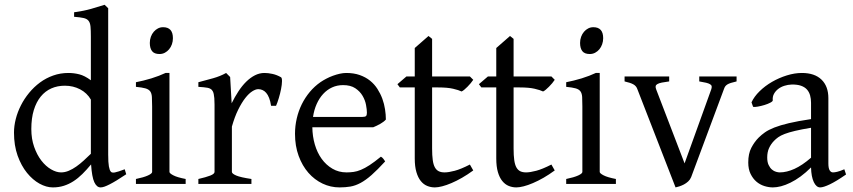

<svg xmlns="http://www.w3.org/2000/svg" viewBox="-20 -777 3601 811"><path d="M513.2 -41Q490.7 -25.9 473.4 -15.4Q456.1 -4.9 443.1 1.7Q430.2 8.3 420.9 11.5Q411.6 14.6 404.8 14.6Q388.7 14.6 378.4 -7.3Q368.2 -29.3 364.7 -82.5Q346.2 -60.1 327.9 -42Q309.6 -23.9 290.3 -11.5Q271 1 249.5 7.8Q228 14.6 203.1 14.6Q175.8 14.6 147 -1.2Q118.2 -17.1 94 -46.9Q69.8 -76.7 54.4 -119.6Q39.1 -162.6 39.1 -216.8Q39.1 -244.6 46.6 -274.4Q54.2 -304.2 68.4 -332Q82.5 -359.9 103 -384.8Q123.5 -409.7 148.9 -428.5Q174.3 -447.3 204.6 -458Q234.9 -468.8 269 -468.8Q292 -468.8 314.7 -463.1Q337.4 -457.5 363.8 -438V-622.1Q363.8 -648.9 362.3 -664.8Q360.8 -680.7 354 -689.2Q347.2 -697.8 333 -700.9Q318.8 -704.1 293 -706.1V-725.1Q333 -730.5 364.7 -739.5Q396.5 -748.5 421.9 -756.8L437 -742.2V-124Q437 -106.9 437.7 -94.7Q438.5 -82.5 439.9 -74.2Q441.4 -65.9 443.4 -60.5Q445.3 -55.2 448.2 -51.8Q452.6 -46.4 465.1 -48.6Q477.5 -50.8 506.8 -62ZM363.8 -127.4V-356.4Q347.7 -384.3 318.4 -399.7Q289.1 -415 253.9 -415Q222.7 -415 196.8 -403.6Q170.9 -392.1 152.1 -369.1Q133.3 -346.2 122.8 -312Q112.3 -277.8 112.3 -231.9Q112.3 -190.4 124.3 -156.5Q136.2 -122.6 154.8 -98.6Q173.3 -74.7 195.6 -61.8Q217.8 -48.8 237.8 -48.8Q254.4 -48.8 270.5 -55.7Q286.6 -62.5 302.2 -73.5Q317.9 -84.5 333.3 -98.6Q348.6 -112.8 363.8 -127.4Z M554.2 0V-21Q587.4 -27.8 605 -35.9Q622.6 -43.9 622.6 -50.8V-327.1Q622.6 -352.1 621.6 -367.4Q620.6 -382.8 614.3 -391.4Q607.9 -399.9 594 -403.8Q580.1 -407.7 554.2 -410.2V-429.7Q569.3 -432.6 586.2 -436.8Q603 -440.9 619.6 -446Q636.2 -451.2 651.4 -457Q666.5 -462.9 679.2 -468.8H695.8V-50.8Q695.8 -44.9 712.2 -36.4Q728.5 -27.8 764.2 -21V0ZM710.4 -615.7Q710.4 -602.1 706.1 -589.8Q701.7 -577.6 694.1 -568.6Q686.5 -559.6 676.3 -554.2Q666 -548.8 653.8 -548.8Q631.8 -548.8 622.3 -561Q612.8 -573.2 612.8 -595.7Q612.8 -609.4 617.2 -621.6Q621.6 -633.8 629.4 -642.8Q637.2 -651.9 647.2 -657Q657.2 -662.1 668.9 -662.1Q710.4 -662.1 710.4 -615.7Z M1167 -450.7Q1171.4 -447.8 1171.1 -433.6Q1170.9 -419.4 1167.2 -400.9Q1163.6 -382.3 1157.7 -362.8Q1151.9 -343.3 1146 -330.1H1125Q1122.1 -349.6 1116.7 -363.3Q1111.3 -377 1104.2 -385Q1097.2 -393.1 1088.6 -396.7Q1080.1 -400.4 1070.8 -400.4Q1060.1 -400.4 1045.7 -391.4Q1031.2 -382.3 1016.1 -363Q1001 -343.8 986.1 -313.7Q971.2 -283.7 959.5 -242.2V-50.8Q959.5 -43.5 977.8 -35.6Q996.1 -27.8 1042 -21V0H817.9V-21Q850.1 -28.3 868.2 -35.4Q886.2 -42.5 886.2 -50.8V-335Q886.2 -351.1 885.3 -362.1Q884.3 -373 882.8 -379.9Q881.3 -386.7 879.2 -390.6Q877 -394.5 875 -397Q871.6 -400.4 867.4 -402.6Q863.3 -404.8 856.7 -406.2Q850.1 -407.7 840.8 -408.4Q831.5 -409.2 817.9 -410.2V-429.7Q849.6 -438 880.1 -446.5Q910.6 -455.1 935.1 -468.8L952.1 -451.7L958.5 -340.8Q971.7 -367.7 987.1 -391.1Q1002.4 -414.6 1020 -431.9Q1037.6 -449.2 1056.9 -459Q1076.2 -468.8 1097.2 -468.8Q1112.8 -468.8 1130.9 -464.8Q1148.9 -460.9 1167 -450.7Z M1429.2 -417.5Q1403.8 -417.5 1382.6 -407.7Q1361.3 -397.9 1345 -380.1Q1328.6 -362.3 1317.6 -337.6Q1306.6 -313 1302.2 -283.2H1511.2Q1522.5 -283.2 1526.1 -286.9Q1529.8 -290.5 1529.8 -300.8Q1529.8 -314 1526.1 -333.7Q1522.5 -353.5 1511.5 -372.3Q1500.5 -391.1 1480.7 -404.3Q1460.9 -417.5 1429.2 -417.5ZM1609.9 -272Q1601.1 -262.2 1586.4 -253.9Q1571.8 -245.6 1556.2 -239.3H1299.3Q1299.8 -201.2 1309.8 -166.7Q1319.8 -132.3 1338.6 -106.2Q1357.4 -80.1 1384 -64.5Q1410.6 -48.8 1443.8 -48.8Q1459 -48.8 1473.4 -50.8Q1487.8 -52.7 1504.4 -59.6Q1521 -66.4 1541.3 -79.6Q1561.5 -92.8 1588.9 -115.2Q1595.2 -111.8 1599.9 -105.5Q1604.5 -99.1 1606.9 -95.2Q1574.2 -59.6 1549.6 -37.8Q1524.9 -16.1 1503.2 -4.4Q1481.4 7.3 1460.2 11Q1439 14.6 1414.1 14.6Q1376.5 14.6 1342.5 -1.5Q1308.6 -17.6 1282.7 -47.1Q1256.8 -76.7 1241.5 -118.4Q1226.1 -160.2 1226.1 -211.9Q1226.1 -244.6 1233.4 -276.4Q1240.7 -308.1 1254.6 -336.4Q1268.6 -364.7 1288.6 -388.7Q1308.6 -412.6 1334 -430.2Q1344.7 -437.5 1358.2 -444.6Q1371.6 -451.7 1386.2 -457Q1400.9 -462.4 1415.3 -465.6Q1429.7 -468.8 1442.9 -468.8Q1474.6 -468.8 1499.5 -460Q1524.4 -451.2 1543 -436.3Q1561.5 -421.4 1574.2 -401.6Q1586.9 -381.8 1595 -359.9Q1603 -337.9 1606.4 -315.2Q1609.9 -292.5 1609.9 -272Z M1979 -57.1Q1955.1 -39.6 1931.6 -26.1Q1908.2 -12.7 1887 -3.7Q1865.7 5.4 1847.7 10Q1829.6 14.6 1816.9 14.6Q1799.8 14.6 1784.4 8.3Q1769 2 1757.3 -12.5Q1745.6 -26.9 1738.8 -50.3Q1731.9 -73.7 1731.9 -107.9V-407.7H1668.9L1658.7 -421.4L1696.8 -454.1H1731.9V-574.2L1790 -625L1805.2 -612.8V-454.1H1964.8L1979 -439.9Q1974.6 -433.1 1968 -425.3Q1961.4 -417.5 1954.6 -410.6Q1947.8 -403.8 1941.2 -398.2Q1934.6 -392.6 1929.7 -390.6Q1918 -396.5 1894 -402.1Q1870.1 -407.7 1830.6 -407.7H1805.2V-149.9Q1805.2 -120.6 1807.9 -101.1Q1810.5 -81.5 1816.9 -70.1Q1823.2 -58.6 1833.3 -53.7Q1843.3 -48.8 1857.9 -48.8Q1875 -48.8 1900.9 -55.7Q1926.8 -62.5 1964.8 -82Z M2323.2 -57.1Q2299.3 -39.6 2275.9 -26.1Q2252.4 -12.7 2231.2 -3.7Q2210 5.4 2191.9 10Q2173.8 14.6 2161.1 14.6Q2144 14.6 2128.7 8.3Q2113.3 2 2101.6 -12.5Q2089.8 -26.9 2083 -50.3Q2076.2 -73.7 2076.2 -107.9V-407.7H2013.2L2002.9 -421.4L2041 -454.1H2076.2V-574.2L2134.3 -625L2149.4 -612.8V-454.1H2309.1L2323.2 -439.9Q2318.8 -433.1 2312.3 -425.3Q2305.7 -417.5 2298.8 -410.6Q2292 -403.8 2285.4 -398.2Q2278.8 -392.6 2273.9 -390.6Q2262.2 -396.5 2238.3 -402.1Q2214.4 -407.7 2174.8 -407.7H2149.4V-149.9Q2149.4 -120.6 2152.1 -101.1Q2154.8 -81.5 2161.1 -70.1Q2167.5 -58.6 2177.5 -53.7Q2187.5 -48.8 2202.1 -48.8Q2219.2 -48.8 2245.1 -55.7Q2271 -62.5 2309.1 -82Z M2371.6 0V-21Q2404.8 -27.8 2422.4 -35.9Q2439.9 -43.9 2439.9 -50.8V-327.1Q2439.9 -352.1 2439 -367.4Q2438 -382.8 2431.6 -391.4Q2425.3 -399.9 2411.4 -403.8Q2397.5 -407.7 2371.6 -410.2V-429.7Q2386.7 -432.6 2403.6 -436.8Q2420.4 -440.9 2437 -446Q2453.6 -451.2 2468.8 -457Q2483.9 -462.9 2496.6 -468.8H2513.2V-50.8Q2513.2 -44.9 2529.5 -36.4Q2545.9 -27.8 2581.5 -21V0ZM2527.8 -615.7Q2527.8 -602.1 2523.4 -589.8Q2519 -577.6 2511.5 -568.6Q2503.9 -559.6 2493.7 -554.2Q2483.4 -548.8 2471.2 -548.8Q2449.2 -548.8 2439.7 -561Q2430.2 -573.2 2430.2 -595.7Q2430.2 -609.4 2434.6 -621.6Q2439 -633.8 2446.8 -642.8Q2454.6 -651.9 2464.6 -657Q2474.6 -662.1 2486.3 -662.1Q2527.8 -662.1 2527.8 -615.7Z M3091.3 -433.1Q3076.7 -429.7 3067.4 -426.8Q3058.1 -423.8 3052.2 -420.2Q3046.4 -416.5 3043.2 -411.9Q3040 -407.2 3037.6 -399.9L2899.4 -28.8Q2895 -18.1 2886.7 -10.5Q2878.4 -2.9 2868.7 2.2Q2858.9 7.3 2849.4 10.3Q2839.8 13.2 2833.5 14.6L2672.4 -399.9Q2668 -413.6 2655.3 -420.7Q2642.6 -427.7 2618.2 -433.1V-454.1H2806.6V-433.1Q2787.6 -430.7 2775.6 -428.2Q2763.7 -425.8 2757.1 -422.1Q2750.5 -418.5 2749.5 -413.1Q2748.5 -407.7 2751.5 -399.9L2871.6 -86.9L2984.4 -399.9Q2986.8 -407.2 2986.1 -412.4Q2985.4 -417.5 2979.5 -421.1Q2973.6 -424.8 2962.6 -427.5Q2951.7 -430.2 2933.6 -433.1V-454.1H3091.3Z M3273.4 -48.8Q3302.7 -48.8 3335.7 -63.7Q3368.7 -78.6 3405.8 -110.8V-237.3Q3364.7 -230.5 3338.1 -224.1Q3311.5 -217.8 3294.4 -211.2Q3277.3 -204.6 3267.1 -197.3Q3256.8 -189.9 3249 -181.6Q3236.3 -168.5 3228.5 -151.6Q3220.7 -134.8 3220.7 -111.8Q3220.7 -92.3 3226.6 -80.1Q3232.4 -67.9 3240.7 -60.8Q3249 -53.7 3258.1 -51.3Q3267.1 -48.8 3273.4 -48.8ZM3553.7 -40Q3512.2 -11.2 3485.1 1.7Q3458 14.6 3444.3 14.6Q3428.2 14.6 3417.5 -7.8Q3406.7 -30.3 3405.8 -69.8Q3383.8 -47.9 3361.8 -31.7Q3339.8 -15.6 3318.8 -5.4Q3297.9 4.9 3279.1 9.8Q3260.3 14.6 3244.6 14.6Q3227.1 14.6 3208.5 8.8Q3189.9 2.9 3175 -9.8Q3160.2 -22.5 3150.4 -42.5Q3140.6 -62.5 3140.6 -90.8Q3140.6 -127.9 3153.6 -152.8Q3166.5 -177.7 3184.6 -195.8Q3196.3 -207.5 3211.2 -218Q3226.1 -228.5 3250.7 -238.3Q3275.4 -248 3312.5 -256.8Q3349.6 -265.6 3405.8 -273.9V-342.8Q3405.8 -359.4 3401.9 -373.8Q3397.9 -388.2 3388.7 -398.7Q3379.4 -409.2 3363.5 -414.8Q3347.7 -420.4 3323.7 -419.9Q3308.1 -419.4 3293 -414.6Q3277.8 -409.7 3266.6 -400.9Q3255.4 -392.1 3249 -380.1Q3242.7 -368.2 3244.1 -353.5Q3244.6 -349.1 3234.1 -343.5Q3223.6 -337.9 3209.2 -333.5Q3194.8 -329.1 3180.9 -326.7Q3167 -324.2 3161.1 -325.7L3154.3 -344.7Q3165.5 -369.1 3188.5 -391.6Q3211.4 -414.1 3241 -431.2Q3270.5 -448.2 3303.5 -458.5Q3336.4 -468.8 3367.2 -468.8Q3420.9 -468.8 3450 -440.7Q3479 -412.6 3479 -362.3V-86.9Q3479 -66.4 3484.4 -57.6Q3489.7 -48.8 3498.5 -48.8Q3505.4 -48.8 3516.1 -51.3Q3526.9 -53.7 3546.4 -62Z"/></svg>

Font: Gentium Basic
Style: Regular
Weight: 400
Designer: J. Victor Gaultney and Annie Olsen
Foundry: SIL International
Version: Version 1.100